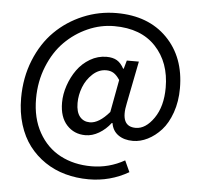

<svg xmlns="http://www.w3.org/2000/svg" viewBox="-55 -703 956 915"><g transform="rotate(5 423.0 -245.5)"><path d="M401.9 154.8Q342.8 154.8 289.8 140.1Q236.8 125.5 192.6 95.7Q148.4 65.9 116.2 23.7Q84 -18.6 65.9 -76.7Q47.9 -134.8 47.9 -203.1Q47.9 -301.3 81.8 -385Q115.7 -468.8 172.9 -525.4Q230 -582 306.4 -614Q382.8 -646 466.8 -646Q618.7 -646 708.3 -554.9Q797.9 -463.9 797.9 -314.9Q797.9 -251.5 779.3 -198.7Q760.7 -146 731.2 -113.5Q701.7 -81.1 666.5 -63.5Q631.3 -45.9 596.2 -45.9Q553.7 -45.9 525.9 -65.7Q498 -85.4 492.2 -122.1H488.8Q464.8 -90.8 432.9 -72Q400.9 -53.2 368.2 -53.2Q314 -53.2 279.1 -91.3Q244.1 -129.4 244.1 -198.2Q244.1 -238.8 258.3 -280.5Q272.5 -322.3 296.9 -356.4Q321.3 -390.6 358.2 -412.4Q395 -434.1 437 -434.1Q467.3 -434.1 486.8 -422.4Q506.3 -410.6 520 -384.8H522.9L534.2 -424.8H591.8L551.8 -222.2Q526.9 -108.9 604 -108.9Q651.4 -108.9 690.7 -165.5Q730 -222.2 730 -312Q730 -432.6 659.4 -507.8Q588.9 -583 460.9 -583Q395.5 -583 334 -555.7Q272.5 -528.3 224.9 -480.5Q177.2 -432.6 148.2 -360.8Q119.1 -289.1 119.1 -206.1Q119.1 -113.3 157.2 -45.2Q195.3 22.9 260.5 57.4Q325.7 91.8 409.2 91.8Q493.7 91.8 567.9 49.8L592.8 104Q504.9 154.8 401.9 154.8ZM383.8 -116.2Q427.7 -116.2 477.1 -173.8L505.9 -329.1Q491.2 -351.6 476.3 -360.8Q461.4 -370.1 440.9 -370.1Q405.3 -370.1 376.2 -343.5Q347.2 -316.9 332.5 -279.1Q317.9 -241.2 317.9 -203.1Q317.9 -159.7 335.9 -137.9Q354 -116.2 383.8 -116.2Z"/></g></svg>

Font: Source Sans Pro
Style: Regular
Weight: 400
Designer: Paul D. Hunt
Foundry: Adobe Systems Incorporated
Version: Version 3.006;hotconv 1.0.111;makeotfexe 2.5.65597